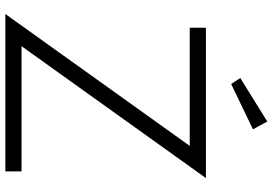

<svg xmlns="http://www.w3.org/2000/svg" viewBox="-171 -849 1020 718"><g transform="rotate(90 339.0 -490.0)"><path d="M32.3 0 525.5 -689.5H83.6V-750H645.9L152.7 -60.5H620.9V0ZM434.5 -979.5 463.6 -925.9 294.1 -844.5 271.8 -878.6Z"/></g></svg>

Font: Spartan
Style: Regular
Weight: 400
Designer: Matt Bailey, Mirko Velimirovic
Foundry: Matt Bailey
Version: Version 1.005